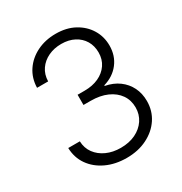

<svg xmlns="http://www.w3.org/2000/svg" viewBox="-174 -865 949 1002"><g transform="rotate(-30 300.5 -363.5)"><path d="M302.2 9.8Q233.9 9.8 180.2 -15.4Q126.5 -40.5 95.2 -85.2Q64 -129.9 62.5 -188H132.3Q133.8 -146.5 156.2 -116Q178.7 -85.4 216.3 -68.4Q253.9 -51.3 301.3 -51.3Q352.1 -51.3 390.6 -69.8Q429.2 -88.4 451.2 -121.3Q473.1 -154.3 473.1 -195.8Q473.1 -239.7 450.2 -272.7Q427.2 -305.7 385.5 -324.2Q343.8 -342.8 286.6 -342.8H243.7V-404.3H286.6Q334 -404.3 370.6 -421.1Q407.2 -438 428.2 -468.8Q449.2 -499.5 449.2 -541Q449.2 -581.1 430.9 -611.6Q412.6 -642.1 379.4 -659.4Q346.2 -676.8 301.8 -676.8Q258.8 -676.8 223.6 -660.2Q188.5 -643.6 167.5 -613.3Q146.5 -583 145.5 -541.5H78.6Q80.1 -599.6 109.9 -643.6Q139.6 -687.5 189.9 -712.4Q240.2 -737.3 303.2 -737.3Q367.7 -737.3 415.5 -711.2Q463.4 -685.1 490 -641.4Q516.6 -597.7 516.6 -543.9Q516.6 -482.9 482.4 -438.7Q448.2 -394.5 389.2 -377.4V-373.5Q436.5 -364.7 470.5 -339.8Q504.4 -314.9 522.7 -278.1Q541 -241.2 541 -195.3Q541 -136.7 510.3 -90.3Q479.5 -43.9 425.5 -17.1Q371.6 9.8 302.2 9.8Z"/></g></svg>

Font: Inter 17pt Light
Style: Regular
Weight: 300
Version: Version 4.001;git-66647c0bb